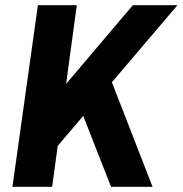

<svg xmlns="http://www.w3.org/2000/svg" viewBox="-20 -720 704 740"><path d="M91 -227 492 -700H664L178 -129ZM126 -700H276L181 0H28ZM275 -339 400 -432 568 0H408Z"/></svg>

Font: Pathway Extreme SemiCondensed
Style: Bold Italic
Weight: 700
Width: 4
Italic angle: -8°
Version: Version 1.001;gftools[0.9.26]